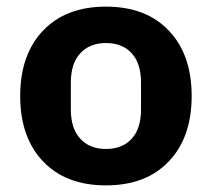

<svg xmlns="http://www.w3.org/2000/svg" viewBox="-20 -548 640 580"><path d="M300 12Q179 12 110 -60.5Q41 -133 41 -258Q41 -383 110 -455.5Q179 -528 300 -528Q421 -528 490 -455.5Q559 -383 559 -258Q559 -133 490 -60.5Q421 12 300 12ZM300 -98Q350 -98 378 -129Q406 -160 406 -217V-299Q406 -356 378 -387Q350 -418 300 -418Q251 -418 222.5 -387Q194 -356 194 -299V-217Q194 -160 222.5 -129Q251 -98 300 -98Z"/></svg>

Font: Lilex Nerd Font
Style: Bold
Weight: 700
Designer: Mike Abbink, Paul van der Laan, Pieter van Rosmalen, Mikhael Khrustik
Foundry: Mikhael Khrustik
Version: Version 2.400; ttfautohint (v1.8.4.7-5d5b);Nerd Fonts 3.3.0